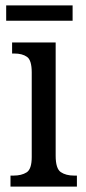

<svg xmlns="http://www.w3.org/2000/svg" viewBox="-20 -694 318 714"><path d="M19 0V-41H30Q60 -41 79 -53Q98 -65 98 -110V-425Q98 -470 80.5 -482.5Q63 -495 33 -495H25V-536H187V-115Q187 -67 206 -54Q225 -41 256 -41H266V0ZM3 -617V-674H250V-617Z"/></svg>

Font: Noto Serif Myanmar Cond
Style: Regular
Weight: 400
Width: 3
Designer: Ben Mitchell and the Monotype Design Team
Foundry: Monotype Imaging Inc.
Version: Version 2.106; ttfautohint (v1.8.4.7-5d5b)